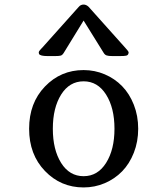

<svg xmlns="http://www.w3.org/2000/svg" viewBox="-20 -820 740 850"><path d="M350.1 9.8Q249 9.8 179 -63Q108.9 -135.7 108.9 -250Q108.9 -364.3 179 -437Q249 -509.8 350.1 -509.8Q399.4 -509.8 443.6 -491Q487.8 -472.2 520.5 -438.7Q553.2 -405.3 572.5 -356.2Q591.8 -307.1 591.8 -250Q591.8 -192.9 572.5 -143.8Q553.2 -94.7 520.5 -61.3Q487.8 -27.8 443.6 -9Q399.4 9.8 350.1 9.8ZM152.8 -581.1Q150.4 -587.9 152.6 -592Q154.8 -596.2 163.6 -605.5Q166 -607.4 167 -608.9L328.1 -789.1Q336.9 -799.8 350.1 -799.8Q362.3 -799.8 373 -789.1L534.2 -608.9Q548.3 -593.8 549.3 -588.9Q549.8 -585.4 547.9 -581.1Q545.9 -575.2 538.1 -573.5Q530.3 -571.8 512.2 -571.8H477.1Q460.4 -571.8 452.4 -574.5Q444.3 -577.1 439 -585.9L350.1 -729L262.2 -585.9Q256.3 -576.2 249.3 -574Q242.2 -571.8 225.1 -571.8H189.9Q158.2 -571.8 152.8 -581.1ZM250.7 -401.4Q213.9 -342.8 213.9 -250Q213.9 -157.2 250.7 -98.6Q287.6 -40 350.1 -40Q412.6 -40 449.7 -98.9Q486.8 -157.7 486.8 -250Q486.8 -342.3 449.7 -401.1Q412.6 -460 350.1 -460Q287.6 -460 250.7 -401.4Z"/></svg>

Font: Director
Style: Regular
Weight: 400
Designer: Ange Degheest & May Jolivet & Justine Herbel
Foundry: Velvetyne Type Foundry
Version: Version 1.000;FEAKit 1.0